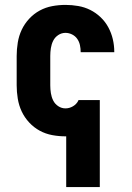

<svg xmlns="http://www.w3.org/2000/svg" viewBox="-20 -548 540 783"><path d="M250 215V8H247Q220 8 193 3Q166 -2 142 -15Q118 -28 99 -48.5Q80 -69 68.5 -93.5Q57 -118 52.5 -145.5Q48 -173 48 -200V-320Q48 -347 52.5 -374.5Q57 -402 68.5 -426.5Q80 -451 99 -471.5Q118 -492 142 -505Q166 -518 193 -523Q220 -528 247 -528Q273 -528 299 -523.5Q325 -519 348 -507.5Q371 -496 390 -478Q409 -460 421.5 -437Q434 -414 440 -388.5Q446 -363 446 -337V-335H309V-336Q309 -350 306 -364Q303 -378 295 -389.5Q287 -401 274 -407.5Q261 -414 247 -414Q231 -414 217.5 -405Q204 -396 197 -382Q190 -368 187.5 -352Q185 -336 185 -320V-200Q185 -184 187.5 -168Q190 -152 197 -138Q204 -124 217.5 -115Q231 -106 247 -106Q263 -106 277.5 -114.5Q292 -123 299 -137L300 -140H387V215Z"/></svg>

Font: Iosevka Curly Heavy
Style: Regular
Weight: 900
Monospace: yes
Designer: Belleve Invis
Foundry: Belleve Invis
Version: Version 22.1.2; ttfautohint (v1.8.4)